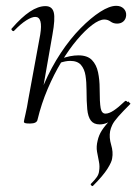

<svg xmlns="http://www.w3.org/2000/svg" viewBox="-20 -416 482 659"><path d="M299 222Q298 224 294 221Q290 218 292 215Q306 201 312.5 191.5Q319 182 320 172Q323 155 319.5 138.5Q316 122 313 104.5Q310 87 315 67Q319 48 330 31Q341 14 363 -8.5Q385 -31 420 -68L428 -60Q401 -33 386 -16Q371 1 365.5 12.5Q360 24 358 34Q354 56 361.5 81Q369 106 365 127Q364 139 349 163Q334 187 299 222ZM109 -6 96 -7Q106 -69 131 -127Q156 -185 188.5 -234Q221 -283 256.5 -319Q292 -355 324 -375.5Q356 -396 379 -396Q395 -396 404.5 -386.5Q414 -377 413 -363Q412 -350 403.5 -342.5Q395 -335 382 -335Q369 -335 359.5 -342Q350 -349 338 -349Q321 -349 296.5 -330.5Q272 -312 244.5 -279.5Q217 -247 191 -204Q165 -161 143.5 -110.5Q122 -60 109 -6ZM83 8Q70 8 66 6.5Q62 5 62 2Q62 -1 67.5 -24.5Q73 -48 77 -74L118 -297Q128 -358 101 -358Q89 -358 70 -346Q51 -334 29 -311Q26 -307 21.5 -311.5Q17 -316 21 -319Q54 -357 82.5 -376Q111 -395 136 -395Q159 -395 164.5 -373.5Q170 -352 160 -297L109 -6Q107 8 83 8ZM322 11Q302 11 292 -2Q282 -15 279.5 -41Q277 -67 277 -106Q277 -134 273.5 -156.5Q270 -179 258 -193Q246 -207 221 -207Q205 -207 185 -200L184 -212Q204 -220 220 -223Q236 -226 249 -226Q280 -226 295.5 -210Q311 -194 316.5 -168Q322 -142 322 -113Q322 -64 325.5 -45Q329 -26 342 -26Q354 -26 370 -36.5Q386 -47 408 -68Q412 -72 416 -67.5Q420 -63 416 -60Q391 -29 369.5 -9Q348 11 322 11Z"/></svg>

Font: Cormorant Garamond Light
Style: Italic
Weight: 300
Italic angle: -10°
Designer: Christian Thalmann (Catharsis Fonts)
Foundry: Catharsis Fonts
Version: Version 4.001